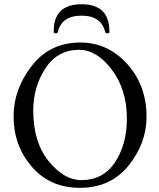

<svg xmlns="http://www.w3.org/2000/svg" viewBox="-20 -878 753 911"><path d="M44.4 0ZM499 -723.6Q495.1 -719.7 489.7 -719.7Q483.9 -719.7 480 -723.6Q461.4 -803.7 367.2 -803.7Q271 -803.7 253.9 -723.6Q250 -719.7 244.6 -719.7L237.8 -721.2Q236.3 -722.2 234.9 -723.6L235.8 -752.9Q247.6 -857.9 367.2 -857.9Q499 -857.9 499 -729.5ZM44.4 -325.7Q44.4 -454.1 130.4 -565.2Q216.3 -676.3 361.3 -676.3Q491.2 -676.3 583.3 -574.7Q675.3 -473.1 675.3 -323.7Q675.3 -198.7 590.3 -92.8Q505.4 13.2 358.9 13.2Q217.3 13.2 130.9 -86.9Q44.4 -187 44.4 -325.7ZM137.7 -354.5Q137.7 -203.1 210.9 -113.3Q284.2 -23.4 365.7 -23.4Q469.2 -23.4 525.6 -107.9Q582 -192.4 582 -315.9Q582 -452.1 511 -546.9Q439.9 -641.6 355 -641.6Q252.4 -641.6 195.1 -553.2Q137.7 -464.8 137.7 -354.5Z"/></svg>

Font: Junicode
Style: Regular
Weight: 400
Designer: Peter S. Baker
Foundry: Briery Creek Software
Version: Version 0.7.2